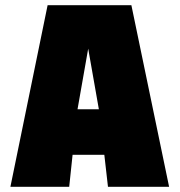

<svg xmlns="http://www.w3.org/2000/svg" viewBox="-20 -718 690 738"><path d="M485 -698 630 0H395L381 -123H259L246 0H20L163 -698ZM360 -298 319 -531 278 -298Z"/></svg>

Font: Azeret Mono Black
Style: Regular
Weight: 900
Designer: Martin Vácha
Foundry: Displaay
Version: Version 1.000; Glyphs 3.0.3, build 3074